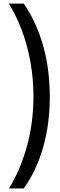

<svg xmlns="http://www.w3.org/2000/svg" viewBox="-20 -820 340 1084"><path d="M261.2 -272.9Q261.2 -200.7 252.4 -130.6Q243.7 -60.5 225.3 5.4Q207 71.3 179.4 131.3Q151.9 191.4 113.8 244.1H30.8Q64.5 189 90.3 127.2Q116.2 65.4 133.8 -0.7Q151.4 -66.9 160.2 -135.7Q168.9 -204.6 168.9 -274.4Q168.9 -417 133.8 -552Q98.6 -687 29.8 -799.8H113.8Q151.9 -745.6 179.4 -683.8Q207 -622.1 225.3 -555.2Q243.7 -488.3 252.4 -417.2Q261.2 -346.2 261.2 -272.9Z"/></svg>

Font: Noto Sans Malayalam
Style: Regular
Weight: 400
Designer: Monotype Design team
Foundry: Monotype Imaging Inc.
Version: Version 1.02